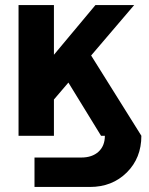

<svg xmlns="http://www.w3.org/2000/svg" viewBox="-20 -536 588 758"><path d="M116.2 202.1V85.9H300.8Q343.8 85.9 368.9 63Q394 40 394 0H378.9L250 -210L192.9 -143.1V0H53.2V-516.1H192.9V-319.8L356.9 -516.1H509.8L339.8 -316.9L538.1 0Q538.1 87.9 480.5 145Q422.9 202.1 335 202.1Z"/></svg>

Font: LT Superior
Style: Bold
Weight: 400
Designer: Daniel Lyons
Foundry: LyonsType
Version: Version 1.000